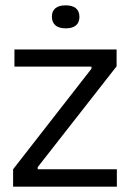

<svg xmlns="http://www.w3.org/2000/svg" viewBox="-20 -698 486 718"><path d="M29 0V-65L322 -441V-449H34V-513H416V-450L121 -73V-65H417V0ZM226 -592Q200 -592 187 -603.5Q174 -615 174 -636Q174 -656 187 -667Q200 -678 225 -678Q251 -678 264 -667Q277 -656 277 -635Q277 -614 264 -603Q251 -592 226 -592Z"/></svg>

Font: Bricolage Grotesque 72pt Light
Style: Regular
Weight: 300
Designer: Mathieu Triay
Foundry: Atelier Triay
Version: Version 1.001;gftools[0.9.33.dev8+g029e19f]